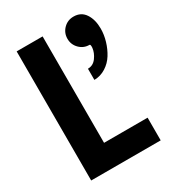

<svg xmlns="http://www.w3.org/2000/svg" viewBox="-183 -862 874 966"><g transform="rotate(-30 254.0 -379.5)"><path d="M327.1 -430.2V-495.1Q357.9 -495.1 377 -521.5Q396 -547.9 398.9 -575.2Q400.4 -595.2 394 -595.2Q360.4 -595.2 336.7 -619.1Q313 -643.1 313 -676.8Q313 -710.9 336.7 -734.9Q360.4 -758.8 395 -758.8Q438.5 -758.8 461.2 -724.6Q483.9 -690.4 483.9 -638.2Q483.9 -602.5 473.1 -566.4Q462.4 -530.3 443.4 -499.8Q424.3 -469.2 393.8 -450Q363.3 -430.7 327.1 -430.2ZM60.1 0V-750H210.9V-131.8H463.9V0Z"/></g></svg>

Font: Orkney
Style: Bold
Weight: 700
Designer: Samuel Oakes and Alfredo Marco Pradil
Foundry: Alfredo Marco Pradil
Version: 1.0